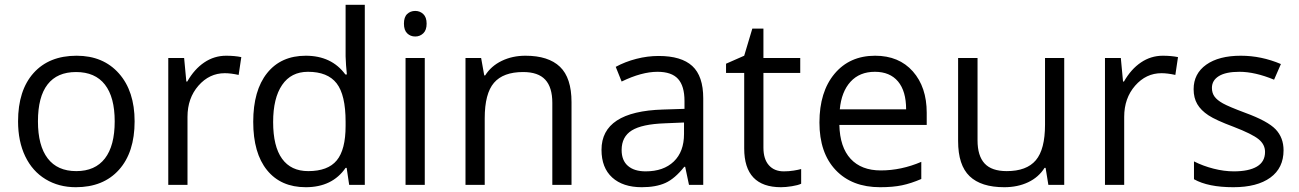

<svg xmlns="http://www.w3.org/2000/svg" viewBox="-20 -780 5481 810"><path d="M547.9 -268.1Q547.9 -137.2 481.9 -63.7Q416 9.8 299.8 9.8Q228 9.8 172.4 -23.9Q116.7 -57.6 86.4 -120.6Q56.2 -183.6 56.2 -268.1Q56.2 -398.9 121.6 -471.9Q187 -544.9 303.2 -544.9Q415.5 -544.9 481.7 -470.2Q547.9 -395.5 547.9 -268.1ZM140.1 -268.1Q140.1 -165.5 181.2 -111.8Q222.2 -58.1 301.8 -58.1Q381.3 -58.1 422.6 -111.6Q463.9 -165 463.9 -268.1Q463.9 -370.1 422.6 -423.1Q381.3 -476.1 300.8 -476.1Q221.2 -476.1 180.7 -423.8Q140.1 -371.6 140.1 -268.1Z M934.1 -544.9Q969.7 -544.9 998 -539.1L986.8 -463.9Q953.6 -471.2 928.2 -471.2Q863.3 -471.2 817.1 -418.5Q771 -365.7 771 -287.1V0H689.9V-535.2H756.8L766.1 -436H770Q799.8 -488.3 841.8 -516.6Q883.8 -544.9 934.1 -544.9Z M1442.4 -71.8H1438Q1381.8 9.8 1270 9.8Q1165 9.8 1106.7 -62Q1048.3 -133.8 1048.3 -266.1Q1048.3 -398.4 1106.9 -471.7Q1165.5 -544.9 1270 -544.9Q1378.9 -544.9 1437 -465.8H1443.4L1439.9 -504.4L1438 -542V-759.8H1519V0H1453.1ZM1280.3 -58.1Q1363.3 -58.1 1400.6 -103.3Q1438 -148.4 1438 -249V-266.1Q1438 -379.9 1400.1 -428.5Q1362.3 -477.1 1279.3 -477.1Q1208 -477.1 1170.2 -421.6Q1132.3 -366.2 1132.3 -265.1Q1132.3 -162.6 1169.9 -110.4Q1207.5 -58.1 1280.3 -58.1Z M1772 0H1690.9V-535.2H1772ZM1684.1 -680.2Q1684.1 -708 1697.8 -720.9Q1711.4 -733.9 1731.9 -733.9Q1751.5 -733.9 1765.6 -720.7Q1779.8 -707.5 1779.8 -680.2Q1779.8 -652.8 1765.6 -639.4Q1751.5 -626 1731.9 -626Q1711.4 -626 1697.8 -639.4Q1684.1 -652.8 1684.1 -680.2Z M2310.1 0V-346.2Q2310.1 -411.6 2280.3 -443.8Q2250.5 -476.1 2187 -476.1Q2103 -476.1 2064 -430.7Q2024.9 -385.3 2024.9 -280.8V0H1943.8V-535.2H2009.8L2022.9 -461.9H2026.9Q2051.8 -501.5 2096.7 -523.2Q2141.6 -544.9 2196.8 -544.9Q2293.5 -544.9 2342.3 -498.3Q2391.1 -451.7 2391.1 -349.1V0Z M2886.7 0 2870.6 -76.2H2866.7Q2826.7 -25.9 2786.9 -8.1Q2747.1 9.8 2687.5 9.8Q2607.9 9.8 2562.7 -31.2Q2517.6 -72.3 2517.6 -147.9Q2517.6 -310.1 2776.9 -317.9L2867.7 -320.8V-354Q2867.7 -417 2840.6 -447Q2813.5 -477.1 2753.9 -477.1Q2687 -477.1 2602.5 -436L2577.6 -498Q2617.2 -519.5 2664.3 -531.7Q2711.4 -543.9 2758.8 -543.9Q2854.5 -543.9 2900.6 -501.5Q2946.8 -459 2946.8 -365.2V0ZM2703.6 -57.1Q2779.3 -57.1 2822.5 -98.6Q2865.7 -140.1 2865.7 -214.8V-263.2L2784.7 -259.8Q2688 -256.3 2645.3 -229.7Q2602.5 -203.1 2602.5 -147Q2602.5 -103 2629.2 -80.1Q2655.8 -57.1 2703.6 -57.1Z M3286.6 -57.1Q3308.1 -57.1 3328.1 -60.3Q3348.1 -63.5 3359.9 -66.9V-4.9Q3346.7 1.5 3321 5.6Q3295.4 9.8 3274.9 9.8Q3119.6 9.8 3119.6 -153.8V-472.2H3043V-511.2L3119.6 -544.9L3153.8 -659.2H3200.7V-535.2H3356V-472.2H3200.7V-157.2Q3200.7 -108.9 3223.6 -83Q3246.6 -57.1 3286.6 -57.1Z M3692.9 9.8Q3574.2 9.8 3505.6 -62.5Q3437 -134.8 3437 -263.2Q3437 -392.6 3500.7 -468.8Q3564.5 -544.9 3671.9 -544.9Q3772.5 -544.9 3831.1 -478.8Q3889.6 -412.6 3889.6 -304.2V-252.9H3521Q3523.4 -158.7 3568.6 -109.9Q3613.8 -61 3695.8 -61Q3782.2 -61 3866.7 -97.2V-24.9Q3823.7 -6.3 3785.4 1.7Q3747.1 9.8 3692.9 9.8ZM3670.9 -477.1Q3606.4 -477.1 3568.1 -435.1Q3529.8 -393.1 3522.9 -318.8H3802.7Q3802.7 -395.5 3768.6 -436.3Q3734.4 -477.1 3670.9 -477.1Z M4104 -535.2V-188Q4104 -122.6 4133.8 -90.3Q4163.6 -58.1 4227.1 -58.1Q4311 -58.1 4349.9 -104Q4388.7 -149.9 4388.7 -253.9V-535.2H4469.7V0H4402.8L4391.1 -71.8H4386.7Q4361.8 -32.2 4317.6 -11.2Q4273.4 9.8 4216.8 9.8Q4119.1 9.8 4070.6 -36.6Q4022 -83 4022 -185.1V-535.2Z M4885.7 -544.9Q4921.4 -544.9 4949.7 -539.1L4938.5 -463.9Q4905.3 -471.2 4879.9 -471.2Q4814.9 -471.2 4768.8 -418.5Q4722.7 -365.7 4722.7 -287.1V0H4641.6V-535.2H4708.5L4717.8 -436H4721.7Q4751.5 -488.3 4793.5 -516.6Q4835.4 -544.9 4885.7 -544.9Z M5395 -146Q5395 -71.3 5339.4 -30.8Q5283.7 9.8 5183.1 9.8Q5076.7 9.8 5017.1 -23.9V-99.1Q5055.7 -79.6 5099.9 -68.4Q5144 -57.1 5185.1 -57.1Q5248.5 -57.1 5282.7 -77.4Q5316.9 -97.7 5316.9 -139.2Q5316.9 -170.4 5289.8 -192.6Q5262.7 -214.8 5184.1 -245.1Q5109.4 -272.9 5077.9 -293.7Q5046.4 -314.5 5031 -340.8Q5015.6 -367.2 5015.6 -403.8Q5015.6 -469.2 5068.8 -507.1Q5122.1 -544.9 5214.8 -544.9Q5301.3 -544.9 5383.8 -509.8L5355 -443.8Q5274.4 -477.1 5209 -477.1Q5151.4 -477.1 5122.1 -459Q5092.8 -440.9 5092.8 -409.2Q5092.8 -387.7 5103.8 -372.6Q5114.7 -357.4 5139.2 -343.8Q5163.6 -330.1 5232.9 -304.2Q5328.1 -269.5 5361.6 -234.4Q5395 -199.2 5395 -146Z"/></svg>

Font: QFn1     
Style: Regular
Weight: 400
Foundry: Ascender Corporation
Version: Version 1.10